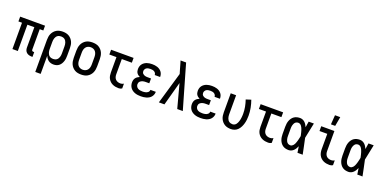

<svg xmlns="http://www.w3.org/2000/svg" viewBox="-11 -1778 6022 3016"><g transform="rotate(20 3000.0 -270.5)"><path d="M440 8H425Q402 8 380 2Q358 -4 341 -18.5Q324 -33 316 -54.5Q308 -76 308 -99V-440H192V0H102V-440H42V-520H458V-440H398V-99Q398 -93 399.5 -88Q401 -83 405 -79Q409 -75 414 -73.5Q419 -72 425 -72H440Z M562 215V-320Q562 -347 566 -373.5Q570 -400 581 -424.5Q592 -449 610 -469.5Q628 -490 651 -503.5Q674 -517 700.5 -522.5Q727 -528 754 -528Q781 -528 807.5 -522.5Q834 -517 857 -503.5Q880 -490 898 -469.5Q916 -449 927 -424.5Q938 -400 942 -373.5Q946 -347 946 -320V-200Q946 -175 943.5 -151Q941 -127 933.5 -103.5Q926 -80 913 -58.5Q900 -37 881 -21.5Q862 -6 838.5 1Q815 8 790 8Q767 8 745 2Q723 -4 705 -17Q687 -30 673.5 -49Q660 -68 652 -89V215ZM754 -72Q769 -72 784.5 -76Q800 -80 812.5 -89Q825 -98 833.5 -111Q842 -124 847 -139Q852 -154 854 -169.5Q856 -185 856 -200V-320Q856 -335 854 -350.5Q852 -366 847 -381Q842 -396 833.5 -409Q825 -422 812.5 -431Q800 -440 784.5 -444Q769 -448 754 -448Q739 -448 723.5 -444Q708 -440 695.5 -431Q683 -422 674.5 -409Q666 -396 661 -381Q656 -366 654 -350.5Q652 -335 652 -320V-200Q652 -185 654 -169.5Q656 -154 661 -139Q666 -124 674.5 -111Q683 -98 695.5 -89Q708 -80 723.5 -76Q739 -72 754 -72Z M1250 8Q1223 8 1196 3Q1169 -2 1145.5 -15.5Q1122 -29 1103.5 -49.5Q1085 -70 1074 -94.5Q1063 -119 1058.5 -146Q1054 -173 1054 -200V-320Q1054 -347 1058.5 -374Q1063 -401 1074 -425.5Q1085 -450 1103.5 -470.5Q1122 -491 1145.5 -504.5Q1169 -518 1196 -523Q1223 -528 1250 -528Q1277 -528 1304 -523Q1331 -518 1354.5 -504.5Q1378 -491 1396.5 -470.5Q1415 -450 1426 -425.5Q1437 -401 1441.5 -374Q1446 -347 1446 -320V-200Q1446 -173 1441.5 -146Q1437 -119 1426 -94.5Q1415 -70 1396.5 -49.5Q1378 -29 1354.5 -15.5Q1331 -2 1304 3Q1277 8 1250 8ZM1250 -72Q1274 -72 1296 -81.5Q1318 -91 1332 -110.5Q1346 -130 1351 -153Q1356 -176 1356 -200V-320Q1356 -344 1351 -367Q1346 -390 1332 -409.5Q1318 -429 1296 -438.5Q1274 -448 1250 -448Q1226 -448 1204 -438.5Q1182 -429 1168 -409.5Q1154 -390 1149 -367Q1144 -344 1144 -320V-200Q1144 -176 1149 -153Q1154 -130 1168 -110.5Q1182 -91 1204 -81.5Q1226 -72 1250 -72Z M1879 8Q1853 8 1827 3.5Q1801 -1 1777 -12Q1753 -23 1734 -41Q1715 -59 1702.5 -82Q1690 -105 1685.5 -131Q1681 -157 1681 -184V-440H1562V-520H1938V-440H1770V-184Q1770 -161 1776.5 -139.5Q1783 -118 1798.5 -102Q1814 -86 1835.5 -79Q1857 -72 1879 -72Q1893 -72 1907.5 -76Q1922 -80 1934 -88V-8Q1922 0 1907.5 4Q1893 8 1879 8Z M2247 8Q2223 8 2199 5Q2175 2 2152 -6Q2129 -14 2109 -27.5Q2089 -41 2074.5 -60.5Q2060 -80 2053 -103.5Q2046 -127 2046 -151Q2046 -171 2051 -190.5Q2056 -210 2068 -226Q2080 -242 2097 -253Q2114 -264 2132 -272Q2117 -279 2103 -289.5Q2089 -300 2079.5 -314Q2070 -328 2066 -345Q2062 -362 2062 -379Q2062 -401 2068 -423Q2074 -445 2087.5 -463Q2101 -481 2119.5 -494Q2138 -507 2159 -514.5Q2180 -522 2202.5 -525Q2225 -528 2247 -528Q2269 -528 2290.5 -525.5Q2312 -523 2333 -516Q2354 -509 2372.5 -497Q2391 -485 2404.5 -468Q2418 -451 2425 -430Q2432 -409 2432 -387V-381H2342V-384Q2342 -400 2332.5 -414Q2323 -428 2309 -435.5Q2295 -443 2279 -445.5Q2263 -448 2247 -448Q2230 -448 2213.5 -445Q2197 -442 2183 -433.5Q2169 -425 2160.5 -409.5Q2152 -394 2152 -378Q2152 -367 2155.5 -356Q2159 -345 2167 -337Q2175 -329 2185 -323.5Q2195 -318 2205.5 -315Q2216 -312 2227.5 -311Q2239 -310 2250 -310H2306V-230H2250Q2237 -230 2224 -229Q2211 -228 2198.5 -224.5Q2186 -221 2174.5 -215Q2163 -209 2154 -200Q2145 -191 2140.5 -178.5Q2136 -166 2136 -153Q2136 -133 2146 -115.5Q2156 -98 2172.5 -88.5Q2189 -79 2208.5 -75.5Q2228 -72 2247 -72Q2259 -72 2271 -73Q2283 -74 2294.5 -76.5Q2306 -79 2317 -83.5Q2328 -88 2337.5 -96Q2347 -104 2352.5 -114.5Q2358 -125 2358 -137V-139H2448V-135Q2448 -112 2439.5 -90Q2431 -68 2416 -50.5Q2401 -33 2380.5 -21.5Q2360 -10 2338 -3.5Q2316 3 2293 5.5Q2270 8 2247 8Z M2550 0 2705 -530 2683 -604Q2674 -637 2664.5 -669.5Q2655 -702 2645 -735H2738L2769 -626L2950 0H2857L2751 -396L2643 0Z M3247 8Q3223 8 3199 5Q3175 2 3152 -6Q3129 -14 3109 -27.5Q3089 -41 3074.5 -60.5Q3060 -80 3053 -103.5Q3046 -127 3046 -151Q3046 -171 3051 -190.5Q3056 -210 3068 -226Q3080 -242 3097 -253Q3114 -264 3132 -272Q3117 -279 3103 -289.5Q3089 -300 3079.5 -314Q3070 -328 3066 -345Q3062 -362 3062 -379Q3062 -401 3068 -423Q3074 -445 3087.5 -463Q3101 -481 3119.5 -494Q3138 -507 3159 -514.5Q3180 -522 3202.5 -525Q3225 -528 3247 -528Q3269 -528 3290.5 -525.5Q3312 -523 3333 -516Q3354 -509 3372.5 -497Q3391 -485 3404.5 -468Q3418 -451 3425 -430Q3432 -409 3432 -387V-381H3342V-384Q3342 -400 3332.5 -414Q3323 -428 3309 -435.5Q3295 -443 3279 -445.5Q3263 -448 3247 -448Q3230 -448 3213.5 -445Q3197 -442 3183 -433.5Q3169 -425 3160.5 -409.5Q3152 -394 3152 -378Q3152 -367 3155.5 -356Q3159 -345 3167 -337Q3175 -329 3185 -323.5Q3195 -318 3205.5 -315Q3216 -312 3227.5 -311Q3239 -310 3250 -310H3306V-230H3250Q3237 -230 3224 -229Q3211 -228 3198.5 -224.5Q3186 -221 3174.5 -215Q3163 -209 3154 -200Q3145 -191 3140.5 -178.5Q3136 -166 3136 -153Q3136 -133 3146 -115.5Q3156 -98 3172.5 -88.5Q3189 -79 3208.5 -75.5Q3228 -72 3247 -72Q3259 -72 3271 -73Q3283 -74 3294.5 -76.5Q3306 -79 3317 -83.5Q3328 -88 3337.5 -96Q3347 -104 3352.5 -114.5Q3358 -125 3358 -137V-139H3448V-135Q3448 -112 3439.5 -90Q3431 -68 3416 -50.5Q3401 -33 3380.5 -21.5Q3360 -10 3338 -3.5Q3316 3 3293 5.5Q3270 8 3247 8Z M3754 8Q3727 8 3700.5 2.5Q3674 -3 3651 -16.5Q3628 -30 3610 -50.5Q3592 -71 3581 -95.5Q3570 -120 3566 -146.5Q3562 -173 3562 -200V-520H3652V-200Q3652 -185 3654 -169.5Q3656 -154 3661 -139Q3666 -124 3674.5 -111Q3683 -98 3695.5 -89Q3708 -80 3723.5 -76Q3739 -72 3754 -72Q3770 -72 3785 -79.5Q3800 -87 3810 -99Q3820 -111 3827 -126Q3834 -141 3839 -156Q3844 -171 3847 -187Q3850 -203 3852 -219Q3854 -235 3855 -251Q3856 -267 3856 -283Q3856 -341 3845.5 -398Q3835 -455 3816 -509L3900 -536Q3922 -475 3934 -411.5Q3946 -348 3946 -284Q3946 -251 3942.5 -218.5Q3939 -186 3930.5 -154.5Q3922 -123 3907.5 -93.5Q3893 -64 3871 -40Q3849 -16 3818 -4Q3787 8 3754 8Z M4379 8Q4353 8 4327 3.5Q4301 -1 4277 -12Q4253 -23 4234 -41Q4215 -59 4202.5 -82Q4190 -105 4185.5 -131Q4181 -157 4181 -184V-440H4062V-520H4438V-440H4270V-184Q4270 -161 4276.5 -139.5Q4283 -118 4298.5 -102Q4314 -86 4335.5 -79Q4357 -72 4379 -72Q4393 -72 4407.5 -76Q4422 -80 4434 -88V-8Q4422 0 4407.5 4Q4393 8 4379 8Z M4720 8Q4694 8 4669 2Q4644 -4 4622.5 -18.5Q4601 -33 4586 -54Q4571 -75 4562 -99Q4553 -123 4549.5 -148.5Q4546 -174 4546 -200V-320Q4546 -346 4549.5 -371.5Q4553 -397 4562 -421Q4571 -445 4586 -466Q4601 -487 4622.5 -501.5Q4644 -516 4669 -522Q4694 -528 4720 -528Q4742 -528 4763 -519.5Q4784 -511 4800.5 -495.5Q4817 -480 4828.5 -461Q4840 -442 4850 -421Q4853 -446 4857 -470.5Q4861 -495 4865 -520H4952Q4938 -456 4925.5 -391.5Q4913 -327 4899 -263Q4914 -198 4927 -132Q4940 -66 4954 0H4867Q4863 -26 4859 -52Q4855 -78 4851 -104Q4842 -83 4830 -63Q4818 -43 4802 -27Q4786 -11 4764.5 -1.5Q4743 8 4720 8ZM4720 -72Q4735 -72 4747.5 -80Q4760 -88 4769.5 -99Q4779 -110 4785 -123.5Q4791 -137 4796 -150.5Q4801 -164 4805 -178Q4809 -192 4812.5 -206.5Q4816 -221 4819 -235Q4822 -249 4825 -264Q4822 -278 4819 -291.5Q4816 -305 4812.5 -319Q4809 -333 4805 -346.5Q4801 -360 4796 -373Q4791 -386 4784.5 -399Q4778 -412 4769 -423Q4760 -434 4747 -441Q4734 -448 4720 -448Q4706 -448 4692 -443Q4678 -438 4668 -427.5Q4658 -417 4652 -404Q4646 -391 4642 -377Q4638 -363 4637 -348.5Q4636 -334 4636 -320V-200Q4636 -186 4637 -171.5Q4638 -157 4642 -143Q4646 -129 4652 -116Q4658 -103 4668 -92.5Q4678 -82 4692 -77Q4706 -72 4720 -72Z M5403 8Q5377 8 5351 3.5Q5325 -1 5301.5 -12Q5278 -23 5258.5 -41Q5239 -59 5227 -82Q5215 -105 5210 -131Q5205 -157 5205 -184V-440H5075V-520H5295V-184Q5295 -161 5301.5 -139.5Q5308 -118 5323 -102Q5338 -86 5359.5 -79Q5381 -72 5403 -72Q5418 -72 5432 -76Q5446 -80 5458 -88V-8Q5446 0 5432 4Q5418 8 5403 8ZM5208 -600 5219 -756H5307L5279 -600Z M5720 8Q5694 8 5669 2Q5644 -4 5622.5 -18.5Q5601 -33 5586 -54Q5571 -75 5562 -99Q5553 -123 5549.5 -148.5Q5546 -174 5546 -200V-320Q5546 -346 5549.5 -371.5Q5553 -397 5562 -421Q5571 -445 5586 -466Q5601 -487 5622.5 -501.5Q5644 -516 5669 -522Q5694 -528 5720 -528Q5742 -528 5763 -519.5Q5784 -511 5800.5 -495.5Q5817 -480 5828.5 -461Q5840 -442 5850 -421Q5853 -446 5857 -470.5Q5861 -495 5865 -520H5952Q5938 -456 5925.5 -391.5Q5913 -327 5899 -263Q5914 -198 5927 -132Q5940 -66 5954 0H5867Q5863 -26 5859 -52Q5855 -78 5851 -104Q5842 -83 5830 -63Q5818 -43 5802 -27Q5786 -11 5764.5 -1.5Q5743 8 5720 8ZM5720 -72Q5735 -72 5747.5 -80Q5760 -88 5769.5 -99Q5779 -110 5785 -123.5Q5791 -137 5796 -150.5Q5801 -164 5805 -178Q5809 -192 5812.5 -206.5Q5816 -221 5819 -235Q5822 -249 5825 -264Q5822 -278 5819 -291.5Q5816 -305 5812.5 -319Q5809 -333 5805 -346.5Q5801 -360 5796 -373Q5791 -386 5784.5 -399Q5778 -412 5769 -423Q5760 -434 5747 -441Q5734 -448 5720 -448Q5706 -448 5692 -443Q5678 -438 5668 -427.5Q5658 -417 5652 -404Q5646 -391 5642 -377Q5638 -363 5637 -348.5Q5636 -334 5636 -320V-200Q5636 -186 5637 -171.5Q5638 -157 5642 -143Q5646 -129 5652 -116Q5658 -103 5668 -92.5Q5678 -82 5692 -77Q5706 -72 5720 -72Z"/></g></svg>

Font: Iosevka Bendy Medium
Style: Regular
Weight: 500
Monospace: yes
Designer: Belleve Invis
Foundry: Belleve Invis
Version: Version 30.1.2